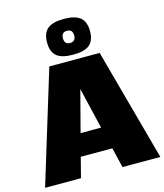

<svg xmlns="http://www.w3.org/2000/svg" viewBox="-136 -1055 990 1157"><g transform="rotate(-15 359.5 -477.0)"><path d="M483 0 453 -125H256L224 0H0L214 -700H528L719 0ZM359 -520 292 -263H420ZM506 -842Q506 -784 474.5 -757.5Q443 -731 372 -731Q301 -731 269.5 -757.5Q238 -784 238 -842Q238 -901 270 -927.5Q302 -954 372 -954Q442 -954 474 -927.5Q506 -901 506 -842ZM337 -842Q337 -804 372 -804Q407 -804 407 -842Q407 -880 372 -880Q337 -880 337 -842Z"/></g></svg>

Font: Fivo Sans Black
Style: Regular
Weight: 900
Designer: Alexander Slobzheninov
Foundry: Alexander Slobzheninov
Version: 1.0